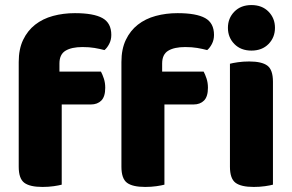

<svg xmlns="http://www.w3.org/2000/svg" viewBox="-20 -731 1155 759"><path d="M215 -448H379Q385 -437 390.5 -420.5Q396 -404 396 -384Q396 -349 380.5 -333.5Q365 -318 339 -318H224V-1Q213 2 192.5 5Q172 8 148 8Q98 8 76 -8.5Q54 -25 54 -72V-486Q54 -537 71.5 -573.5Q89 -610 119 -633.5Q149 -657 189.5 -668Q230 -679 276 -679Q350 -679 385 -659.5Q420 -640 420 -593Q420 -573 411.5 -557Q403 -541 393 -533Q374 -538 353.5 -541.5Q333 -545 306 -545Q263 -545 239 -530.5Q215 -516 215 -480ZM621 -448H785Q791 -437 796.5 -420.5Q802 -404 802 -384Q802 -349 786.5 -333.5Q771 -318 745 -318H630V-1Q619 2 598.5 5Q578 8 554 8Q504 8 482 -8.5Q460 -25 460 -72V-486Q460 -537 477.5 -573.5Q495 -610 525 -633.5Q555 -657 595.5 -668Q636 -679 682 -679Q756 -679 791 -659.5Q826 -640 826 -593Q826 -573 817.5 -557Q809 -541 799 -533Q780 -538 759.5 -541.5Q739 -545 712 -545Q669 -545 645 -530.5Q621 -516 621 -480ZM889 -479Q900 -482 920.5 -485Q941 -488 965 -488Q1015 -488 1037 -471.5Q1059 -455 1059 -408V-1Q1048 2 1027.5 5Q1007 8 983 8Q933 8 911 -8.5Q889 -25 889 -72ZM881 -621Q881 -659 906.5 -685Q932 -711 974 -711Q1016 -711 1041.5 -685Q1067 -659 1067 -621Q1067 -583 1041.5 -557Q1016 -531 974 -531Q932 -531 906.5 -557Q881 -583 881 -621Z"/></svg>

Font: Baloo Paaji 2 ExtraBold
Style: Regular
Weight: 800
Designer: Shuchita Grover, Noopur Datye and Ek Type
Foundry: Ek Type
Version: Version 1.640;hotconv 1.0.111;makeotfexe 2.5.65597; ttfautoh